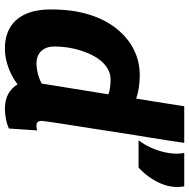

<svg xmlns="http://www.w3.org/2000/svg" viewBox="-14 -766 790 803"><g transform="rotate(90 381.5 -365.0)"><path d="M436 10Q413 10 393 4Q373 -2 358 -14.5Q343 -27 333 -43Q314 -28 289.5 -16Q265 -4 238 3Q211 10 183 10Q134 10 97.5 -10.5Q61 -31 40.5 -74Q20 -117 20 -183Q20 -272 41 -340.5Q62 -409 100 -456.5Q138 -504 187.5 -529Q237 -554 295 -554Q324 -554 348.5 -550Q373 -546 393 -539L425 -740H578Q575 -719 569.5 -682.5Q564 -646 556.5 -600.5Q549 -555 541 -504.5Q533 -454 525.5 -404Q518 -354 510.5 -308Q503 -262 497.5 -226Q492 -190 489 -168Q486 -146 486 -143Q486 -133 490.5 -127.5Q495 -122 506 -122Q511 -122 516 -122.5Q521 -123 526 -125L518 -7Q502 1 479 5.5Q456 10 436 10ZM245 -122Q266 -122 289 -128Q312 -134 330 -144L375 -423Q361 -428 345.5 -430Q330 -432 312 -432Q283 -432 257.5 -413Q232 -394 214 -360.5Q196 -327 185.5 -284.5Q175 -242 175 -196Q175 -173 184 -156Q193 -139 209 -130.5Q225 -122 245 -122ZM567 -549Q588 -576 602 -610Q616 -644 621 -678.5Q626 -713 620 -740H760Q769 -688 746 -637.5Q723 -587 681 -549Z"/></g></svg>

Font: Georama ExtraCondensed Thin
Style: Bold Italic
Weight: 700
Italic angle: -9°
Version: Version 1.001